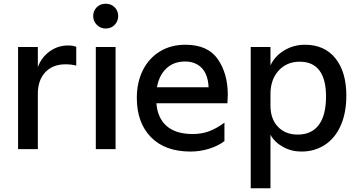

<svg xmlns="http://www.w3.org/2000/svg" viewBox="-20 -800 1915 1030"><path d="M77 -548H183V-440Q202 -492 246 -524Q290 -556 345 -556Q372 -556 389 -549V-448Q364 -455 331 -455Q263 -455 223 -412.5Q183 -370 183 -297V0H77Z M494 -548H600V0H494ZM480 -714Q480 -742 499 -761Q518 -780 547 -780Q576 -780 595 -761Q614 -742 614 -714Q614 -686 595 -666.5Q576 -647 547 -647Q519 -647 499.5 -666.5Q480 -686 480 -714Z M714 -275Q714 -358 746 -422.5Q778 -487 837 -523.5Q896 -560 975 -560Q1095 -560 1148.5 -482.5Q1202 -405 1202 -292Q1202 -276 1200 -246H819Q825 -167 874 -124Q923 -81 1014 -81Q1062 -81 1102 -96Q1142 -111 1184 -142V-43Q1150 -17 1101.5 -2Q1053 13 1002 13Q865 13 789.5 -64.5Q714 -142 714 -275ZM1099 -332Q1096 -400 1062.5 -435Q1029 -470 973 -470Q911 -470 872 -432.5Q833 -395 822 -332Z M1325 -548H1431V-449Q1454 -499 1504.5 -529.5Q1555 -560 1616 -560Q1721 -560 1779.5 -487Q1838 -414 1838 -287Q1838 -195 1808 -127Q1778 -59 1723 -23Q1668 13 1597 13Q1543 13 1498 -12Q1453 -37 1431 -77V210H1325ZM1577 -78Q1651 -78 1690 -129.5Q1729 -181 1729 -283Q1729 -375 1693.5 -422Q1658 -469 1588 -469Q1518 -469 1474.5 -421Q1431 -373 1431 -296V-233Q1431 -162 1471 -120Q1511 -78 1577 -78Z"/></svg>

Font: Application Medium
Style: Regular
Weight: 500
Designer: Wei Huang
Foundry: Wei Huang
Version: Version 0.012